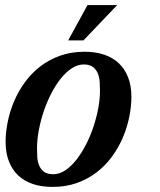

<svg xmlns="http://www.w3.org/2000/svg" viewBox="-20 -736 638 767"><path d="M379.4 -374Q379.4 -390.6 378.2 -409.2Q377 -427.7 370.6 -443.1Q364.3 -458.5 351.1 -468.5Q337.9 -478.5 314.5 -478.5Q290 -478.5 266.6 -463.1Q243.2 -447.8 222.4 -421.6Q201.7 -395.5 184.3 -361.6Q167 -327.6 154.5 -290.5Q142.1 -253.4 135 -215.6Q127.9 -177.7 127.9 -144.5Q127.9 -127.4 128.9 -109.1Q129.9 -90.8 136.2 -75.4Q142.6 -60.1 155.5 -50Q168.5 -40 192.9 -40Q217.3 -40 240.5 -55.4Q263.7 -70.8 284.4 -96.9Q305.2 -123 322.8 -157Q340.3 -190.9 352.8 -228Q365.2 -265.1 372.3 -302.7Q379.4 -340.3 379.4 -374ZM189.5 10.7Q146.5 10.7 111.8 -0.7Q77.1 -12.2 53 -34.9Q28.8 -57.6 15.6 -91.3Q2.4 -125 2.4 -168.9Q2.4 -208 11 -250Q19.5 -292 36.6 -332Q53.7 -372.1 79.8 -408Q106 -443.8 140.9 -470.7Q175.8 -497.6 220 -513.4Q264.2 -529.3 317.9 -529.3Q360.8 -529.3 395.5 -517.8Q430.2 -506.3 454.3 -483.6Q478.5 -460.9 491.7 -427.2Q504.9 -393.6 504.9 -349.6Q504.9 -310.5 496.3 -268.6Q487.8 -226.6 470.7 -186.5Q453.6 -146.5 427.5 -110.6Q401.4 -74.7 366.5 -47.9Q331.5 -21 287.4 -5.1Q243.2 10.7 189.5 10.7ZM329.6 -715.8H448.2L313.5 -574.7H252.4Z"/></svg>

Font: Arian AMU Serif
Style: Bold Italic
Weight: 700
Italic angle: -15°
Designer: Ruben Hakobyan (Tarumian)
Foundry: Ruben Hakobyan (Tarumian)
Version: Version 1.002